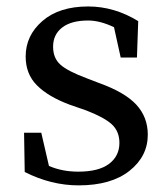

<svg xmlns="http://www.w3.org/2000/svg" viewBox="-20 -554 515 588"><path d="M245.1 -314.5 283.2 -299.8Q362.3 -271.5 397.5 -233.4Q432.6 -195.3 432.6 -141.6Q432.6 -75.2 376.5 -30.8Q320.3 13.7 220.7 13.7Q136.7 13.7 55.7 -27.3L53.7 -147.5H106.4L129.9 -45.9Q169.9 -28.3 219.7 -28.3Q282.2 -28.3 314 -52.2Q345.7 -76.2 345.7 -116.2Q345.7 -151.4 322.8 -172.9Q299.8 -194.3 244.1 -215.8L193.4 -233.4Q127.9 -257.8 93.3 -292.5Q58.6 -327.1 58.6 -380.9Q58.6 -445.3 109.9 -489.7Q161.1 -534.2 250 -534.2Q330.1 -534.2 403.3 -489.3L399.4 -377.9H349.6L329.1 -470.7Q286.1 -491.2 250 -491.2Q198.2 -491.2 170.4 -469.7Q142.6 -448.2 142.6 -411.1Q142.6 -376 165 -356Q187.5 -335.9 245.1 -314.5Z"/></svg>

Font: GenYoMin TW TTF Medium
Style: Regular
Weight: 500
Version: Version 1.300